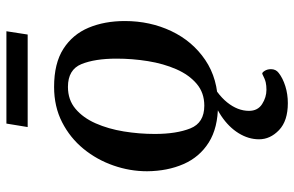

<svg xmlns="http://www.w3.org/2000/svg" viewBox="-179 -504 914 596"><g transform="rotate(-90 278.0 -206.0)"><path d="M44.4 -206.5Q44.4 -259.8 62.3 -311Q80.1 -362.3 114 -403.8Q147.9 -445.3 196.5 -470.2Q245.1 -495.1 306.2 -495.1Q379.4 -495.1 424.3 -466.3Q469.2 -437.5 490 -387.9Q510.7 -338.4 510.7 -275.4Q510.7 -197.3 479.5 -131.3Q448.2 -65.4 389.9 -25.9Q331.5 13.7 250 13.7Q179.2 13.7 133.8 -14.9Q88.4 -43.5 66.7 -93.3Q44.9 -143.1 44.4 -206.5ZM248 -28.8Q288.1 -28.8 315.9 -52.5Q343.8 -76.2 361.1 -115.7Q378.4 -155.3 386.2 -203.6Q394 -252 394 -301.3Q394 -368.2 377 -410.2Q359.9 -452.1 306.2 -452.1Q266.1 -452.1 238.3 -428.7Q210.4 -405.3 193.1 -366Q175.8 -326.7 168 -278.8Q160.2 -231 160.2 -182.6Q160.2 -115.2 177.5 -72Q194.8 -28.8 248 -28.8ZM181.6 -577.1 192.4 -643.1H479L468.8 -577.1ZM324.7 -36.6 335.4 -15.1Q284.7 9.3 258.3 42Q231.9 74.7 231.9 109.9Q231.9 137.2 252.9 150.6Q273.9 164.1 297.4 164.1Q310.1 164.1 320.1 161.9Q330.1 159.7 346.2 151.4Q350.1 149.4 355.7 158Q361.3 166.5 361.3 178.2Q361.3 193.4 349.6 202.1Q333.5 214.8 308.6 222.7Q283.7 230.5 255.9 230.5Q200.7 230.5 172.1 203.1Q143.6 175.8 143.6 141.1Q143.6 108.4 162.6 77.6Q181.6 46.9 216.3 23.7Q251 0.5 297.4 -9.8Z"/></g></svg>

Font: Gelasio Medium
Style: Italic
Weight: 500
Italic angle: -8.5°
Designer: Eben Sorkin
Foundry: Eben Sorkin
Version: Version 1.008